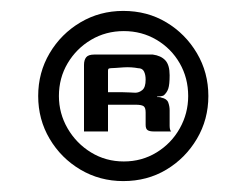

<svg xmlns="http://www.w3.org/2000/svg" viewBox="-20 -611 426 352"><path d="M88 -435Q88 -403 104 -375.5Q120 -348 147 -331.5Q174 -315 207 -315Q240 -315 267 -331.5Q294 -348 309.5 -375.5Q325 -403 325 -435Q325 -468 309.5 -495Q294 -522 267 -538Q240 -554 207 -554Q174 -554 147 -538Q120 -522 104 -495Q88 -468 88 -435ZM50 -435Q50 -478 71 -513.5Q92 -549 127.5 -570Q163 -591 206 -591Q250 -591 285 -570Q320 -549 341 -513.5Q362 -478 362 -435Q362 -392 341 -356.5Q320 -321 285 -300Q250 -279 206 -279Q163 -279 127.5 -300Q92 -321 71 -356.5Q50 -392 50 -435ZM220 -419Q220 -419 213.5 -419Q207 -419 197.5 -419Q188 -419 178 -419V-370H134V-492Q134 -501 138 -506Q142 -511 153 -511Q157 -511 165.5 -511Q174 -511 185 -511Q196 -511 207.5 -511Q219 -511 229.5 -511Q240 -511 248 -511Q256 -511 260 -511Q275 -509 283 -500.5Q291 -492 291 -473Q291 -456 288.5 -448.5Q286 -441 280 -436Q278 -435 274.5 -434.5Q271 -434 268 -434V-433Q269 -433 271.5 -433Q274 -433 276 -432Q286 -430 288.5 -423Q291 -416 291 -409V-380Q291 -376 292 -373Q293 -370 294 -370H262Q254 -370 250.5 -372.5Q247 -375 247 -382V-405Q247 -414 243 -416.5Q239 -419 229 -419ZM178 -442Q181 -442 188 -442Q195 -442 203 -442Q211 -442 218 -441.5Q225 -441 228 -441Q235 -441 241 -446Q247 -451 247 -465Q247 -474 244 -480Q241 -486 233 -486Q228 -487 221 -487.5Q214 -488 206.5 -487.5Q199 -487 192.5 -486.5Q186 -486 183 -486Q182 -486 180 -485.5Q178 -485 178 -481Z"/></svg>

Font: r_Genos
Style: Bold
Weight: 700
Designer: Robert E. Leuschke
Foundry: Robert E. Leuschke
Version: Version 2.000;June 29, 2024;FontCreator 14.0.0.2814 32-bit